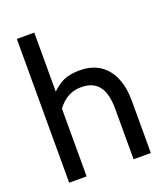

<svg xmlns="http://www.w3.org/2000/svg" viewBox="-138 -846 817 941"><g transform="rotate(-20 271.0 -375.0)"><path d="M60 0V-750H151V-405L119 -407Q153.5 -450.5 193.2 -475.2Q233 -500 295 -500Q358.5 -500 401 -471.5Q443.5 -443 464.8 -392Q486 -341 486 -273V0H396V-262Q396 -343 366.2 -381.5Q336.5 -420 275 -420Q228.5 -420 192.8 -395Q157 -370 136 -328L151 -383V0Z"/></g></svg>

Font: Cabin Resolve
Style: Regular-Resolve
Weight: 400
Designer: Pablo Impallari
Foundry: Pablo Impallari. http://www.impallari.com Igino Marini. http://www.ikern.com
Version: Version 3.001